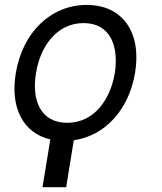

<svg xmlns="http://www.w3.org/2000/svg" viewBox="-20 -573 671 796"><path d="M258.5 -63.9C146.3 -63.9 110.8 -160.5 129.3 -269.9C146.3 -379.3 214.5 -477.3 326.7 -477.3C438.9 -477.3 473 -379.3 456 -269.9C437.5 -160.5 370.7 -63.9 258.5 -63.9ZM45.5 -269.9C21 -124.3 77.8 -20.6 188.6 5L156.2 203.1H254.3L285.9 8.5C414.4 -9.9 513.8 -116.5 539.8 -269.9C568.2 -440.3 487.2 -552.6 339.5 -552.6C191.8 -552.6 73.9 -440.3 45.5 -269.9Z"/></svg>

Font: Magic Ui Pro
Style: Italic
Weight: 400
Italic angle: -9.39999°
Designer: Stefan Endress, Andreas Faust
Version: Version 1.000;FEAKit 1.0